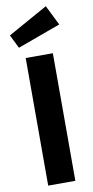

<svg xmlns="http://www.w3.org/2000/svg" viewBox="-109 -1064 537 1107"><g transform="rotate(-10 159.0 -510.5)"><path d="M245 -1021 12 -891 51 -812 303 -904ZM238 -747H79V0H238Z"/></g></svg>

Font: Glow Sans TC Normal
Style: Bold
Weight: 700
Designer: Ryoko NISHIZUKA (kana, bopomofo & ideographs); Paul D. Hunt (Latin, Greek & Cyrillic); Sandoll Communications, Soo-young
Version: Version 0.93